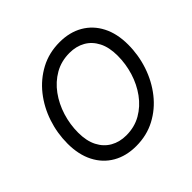

<svg xmlns="http://www.w3.org/2000/svg" viewBox="-181 -926 1124 1124"><g transform="rotate(-45 381.0 -364.0)"><path d="M340.3 10.3Q257.3 10.3 195.6 -25.4Q133.8 -61 99.9 -127.2Q65.9 -193.4 65.9 -284.2Q65.9 -370.6 93 -451.7Q120.1 -532.7 171.1 -597.2Q222.2 -661.6 293.7 -699.7Q365.2 -737.8 453.1 -737.8Q536.1 -737.8 597.7 -702.1Q659.2 -666.5 693.1 -600.6Q727.1 -534.7 727.1 -443.8Q727.1 -356.9 699.7 -275.6Q672.4 -194.3 621.6 -129.9Q570.8 -65.4 499.5 -27.6Q428.2 10.3 340.3 10.3ZM343.8 -75.2Q412.1 -75.2 466.6 -106.4Q521 -137.7 559.3 -190.4Q597.7 -243.2 617.7 -308.3Q637.7 -373.5 637.7 -441.4Q637.7 -510.7 613.5 -557.6Q589.4 -604.5 547.1 -628.4Q504.9 -652.3 449.7 -652.3Q381.3 -652.3 326.9 -621.1Q272.5 -589.8 234.1 -537.1Q195.8 -484.4 175.5 -419.2Q155.3 -354 155.3 -286.1Q155.3 -217.3 179.4 -170.4Q203.6 -123.5 246.1 -99.4Q288.6 -75.2 343.8 -75.2Z"/></g></svg>

Font: Inter 17pt
Style: Italic
Weight: 400
Italic angle: -9.3988°
Version: Version 4.001;git-66647c0bb